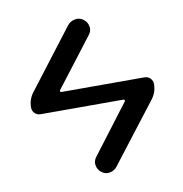

<svg xmlns="http://www.w3.org/2000/svg" viewBox="-72 -659 714 749"><g transform="rotate(-10 285.0 -284.5)"><path d="M501 -320.3Q514.6 -320.3 523.9 -311Q533.2 -301.8 533.2 -288.1Q533.2 -255.9 513.7 -230.5L333 3.9Q322.3 18.6 303.7 21.5Q300.8 22.5 296.9 22.5Q283.2 22.5 271.5 13.7Q256.8 2.9 253.9 -14.6Q252.9 -18.6 252.9 -21.5Q252.9 -35.2 261.7 -46.9L409.2 -241.2Q411.1 -243.2 409.7 -246.1Q408.2 -249 405.3 -249H77.1Q63.5 -249 54.2 -258.3Q44.9 -267.6 44.9 -281.2Q44.9 -313.5 64.5 -338.9L243.2 -572.3Q254.9 -586.9 273.4 -589.8Q277.3 -590.8 280.3 -590.8Q294.9 -590.8 306.6 -582Q321.3 -571.3 324.2 -553.7Q325.2 -549.8 325.2 -546.9Q325.2 -533.2 316.4 -521.5L168 -328.1Q166 -326.2 167.5 -323.2Q168.9 -320.3 171.9 -320.3Z"/></g></svg>

Font: Gen Jyuu GothicX Regular
Style: Regular
Weight: 400
Designer: [Source Han Sans]
Ryoko NISHIZUKA  (kana & ideographs); Paul D. Hunt (Latin, Greek & Cyrillic); Wenlong ZHANG  (bopomofo
Version: Version 1.002.20150607